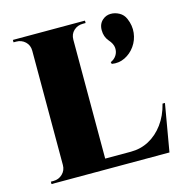

<svg xmlns="http://www.w3.org/2000/svg" viewBox="-93 -686 738 772"><g transform="rotate(-15 276.5 -300.0)"><path d="M263 -600V0H92V-600ZM484 -43 517 0H261V-43ZM553 -197 519 0H340L370 -43Q411 -43 445.5 -61.5Q480 -80 505.5 -114.5Q531 -149 543 -197ZM95 -62 97 0H28V-10Q28 -10 33 -10Q38 -10 39 -10Q61 -10 76.5 -25Q92 -40 92 -62ZM260 -538V-600H328V-590Q327 -590 322 -590Q317 -590 317 -590Q294 -590 278.5 -575.5Q263 -561 263 -538ZM95 -538H92Q92 -561 76.5 -575.5Q61 -590 39 -590Q38 -590 33 -590Q28 -590 28 -590V-600H95ZM401 -587Q415 -599 433.5 -599.5Q452 -600 469.5 -590.5Q487 -581 495 -562Q508 -532 504.5 -502Q501 -472 484 -448Q467 -424 441.5 -411.5Q416 -399 387 -404L385 -412Q400 -418 409 -431.5Q418 -445 417 -462.5Q416 -480 399 -499Q383 -518 383 -545Q383 -572 401 -587Z"/></g></svg>

Font: Cinzel ExtraBold
Style: Regular
Weight: 800
Designer: Natanael Gama
Version: Version 2.000